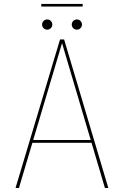

<svg xmlns="http://www.w3.org/2000/svg" viewBox="-20 -938 618 958"><path d="M57.5 0 279.5 -741H300L520.5 0H503.5L289 -724.5H290L74.5 0ZM135.5 -225.5V-239.5H444V-225.5ZM215.5 -790Q205 -790 197.5 -797.5Q190 -805 190 -815.5Q190 -826 197.5 -833.5Q205 -841 215.5 -841Q226 -841 233.5 -833.5Q241 -826 241 -815.5Q241 -805 233.5 -797.5Q226 -790 215.5 -790ZM363.5 -790Q353 -790 345.5 -797.5Q338 -805 338 -815.5Q338 -826 345.5 -833.5Q353 -841 363.5 -841Q374 -841 381.5 -833.5Q389 -826 389 -815.5Q389 -805 381.5 -797.5Q374 -790 363.5 -790ZM186 -905.5V-918.5H392.5V-905.5Z"/></svg>

Font: Epilogue Thin
Style: Regular
Weight: 250
Designer: Tyler Finck
Foundry: Etcetera Type Co
Version: Version 2.111